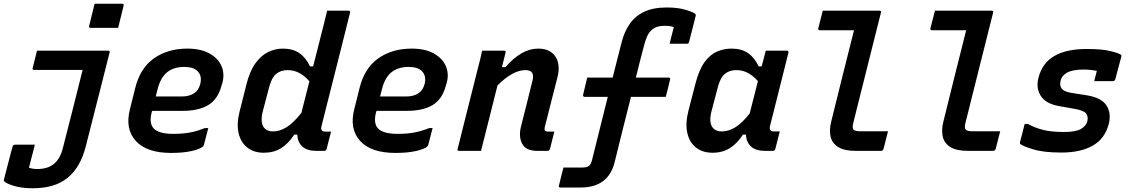

<svg xmlns="http://www.w3.org/2000/svg" viewBox="-35 -807 6055 1027"><path d="M163 -536H543Q555 -536 551 -525Q520 -401 488 -276.5Q456 -152 424 -25Q396 87 327.5 143.5Q259 200 140 200Q81 200 38.5 187Q-4 174 -13 162Q-16 158 -14 153Q-8 130 -0.5 101.5Q7 73 14 45.5Q21 18 26 -0.5Q31 -19 32 -22Q35 -33 45 -33H151L147 -15Q139 18 131 46.5Q123 75 120 90Q138 97 165 97Q222 97 255.5 68Q289 39 303 -22Q330 -125 355.5 -227.5Q381 -330 407 -433H148Q136 -433 140 -444Q145 -467 151.5 -490Q158 -513 163 -536ZM471 -787H618Q629 -787 626 -776L597 -658H450Q439 -658 442 -669Z M967 -547Q1038 -547 1084.5 -521.5Q1131 -496 1149.5 -454Q1168 -412 1154 -362L1149 -346Q1130 -276 1079 -245Q1028 -214 939 -214H779L777 -208Q761 -150 786 -121Q813 -91 892 -91Q944 -91 982.5 -98.5Q1021 -106 1061 -122H1079Q1068 -77 1056 -33Q1055 -30 1054 -28Q1053 -26 1051 -24Q1037 -10 991.5 0.5Q946 11 880 11Q750 11 691.5 -53Q633 -117 660 -223L688 -335Q714 -442 788 -494.5Q862 -547 967 -547ZM950 -449Q895 -449 859.5 -421Q824 -393 808 -330L798 -291H938Q976 -291 1001.5 -307Q1027 -323 1036 -357Q1047 -401 1022 -426Q1012 -437 994 -443Q976 -449 950 -449Z M1478 -547Q1531 -547 1566 -523Q1601 -499 1623 -452H1640Q1653 -502 1665.5 -552.5Q1678 -603 1691 -653Q1696 -675 1702 -697Q1708 -719 1715 -750H1828Q1840 -750 1837 -738Q1812 -637 1785.5 -532Q1759 -427 1733.5 -326Q1708 -225 1685 -134Q1680 -116 1688 -108Q1693 -103 1705 -103H1736Q1730 -81 1724 -57Q1718 -33 1712 -10Q1709 0 1699 0H1657Q1608 0 1582.5 -23Q1557 -46 1555 -87H1539Q1507 -38 1468 -14Q1429 10 1376 10Q1323 10 1288 -17.5Q1253 -45 1241.5 -94Q1230 -143 1246 -208L1282 -351Q1300 -425 1330.5 -467.5Q1361 -510 1399 -528.5Q1437 -547 1478 -547ZM1381 -120Q1397 -104 1425 -104Q1462 -104 1498.5 -127Q1535 -150 1577 -203Q1588 -245 1598.5 -287.5Q1609 -330 1620 -372Q1596 -400 1567 -416Q1538 -432 1504 -432Q1467 -432 1442.5 -412Q1418 -392 1405 -342L1370 -209Q1355 -146 1381 -120Z M2167 -547Q2238 -547 2284.5 -521.5Q2331 -496 2349.5 -454Q2368 -412 2354 -362L2349 -346Q2330 -276 2279 -245Q2228 -214 2139 -214H1979L1977 -208Q1961 -150 1986 -121Q2013 -91 2092 -91Q2144 -91 2182.5 -98.5Q2221 -106 2261 -122H2279Q2268 -77 2256 -33Q2255 -30 2254 -28Q2253 -26 2251 -24Q2237 -10 2191.5 0.5Q2146 11 2080 11Q1950 11 1891.5 -53Q1833 -117 1860 -223L1888 -335Q1914 -442 1988 -494.5Q2062 -547 2167 -547ZM2150 -449Q2095 -449 2059.5 -421Q2024 -393 2008 -330L1998 -291H2138Q2176 -291 2201.5 -307Q2227 -323 2236 -357Q2247 -401 2222 -426Q2212 -437 2194 -443Q2176 -449 2150 -449Z M2544 -536H2661Q2673 -536 2669 -525Q2660 -488 2650 -448H2669Q2710 -496 2754 -521.5Q2798 -547 2843 -547Q2907 -547 2935.5 -505Q2964 -463 2947 -394Q2930 -327 2913 -261.5Q2896 -196 2879 -127Q2876 -112 2881 -107Q2885 -103 2897 -103H2930Q2924 -80 2918.5 -57Q2913 -34 2907 -11Q2904 0 2893 0H2839Q2778 0 2758 -38Q2738 -76 2752 -131Q2768 -194 2782.5 -252Q2797 -310 2813 -375Q2828 -432 2776 -432Q2708 -432 2626 -350Q2604 -262 2582 -174.5Q2560 -87 2538 0H2421Q2409 0 2413 -11Q2440 -118 2466.5 -224.5Q2493 -331 2520 -437Q2528 -467 2534 -492Q2540 -517 2544 -536Z M2979 89H3080Q3092 89 3101 87Q3110 85 3117 79Q3125 72 3131 52Q3175 -125 3216 -289H3092Q3087 -289 3085 -292.5Q3083 -296 3084 -300Q3090 -325 3095 -346Q3100 -367 3106 -392H3242Q3265 -482 3289 -577Q3303 -634 3331.5 -676.5Q3360 -719 3408.5 -743Q3457 -767 3532 -767Q3593 -767 3635.5 -753.5Q3678 -740 3685 -732Q3688 -728 3686 -721L3651 -583Q3649 -573 3639 -573H3547L3549 -582Q3555 -605 3559.5 -624Q3564 -643 3569 -662Q3551 -669 3523 -669Q3496 -669 3478.5 -663Q3461 -657 3447 -643Q3434 -630 3425.5 -610.5Q3417 -591 3410 -564Q3398 -518 3387 -475.5Q3376 -433 3366 -392H3541Q3553 -392 3549 -381Q3543 -356 3538 -335Q3533 -314 3526 -289H3340Q3319 -207 3298 -122.5Q3277 -38 3252 63Q3218 196 3071 196H2963Q2951 196 2955 185Q2961 161 2966.5 137Q2972 113 2979 89Z M3878 -547Q3931 -547 3966 -523Q4001 -499 4023 -452H4039Q4044 -470 4049 -489.5Q4054 -509 4061 -536H4174Q4185 -536 4182 -524Q4158 -427 4132 -324.5Q4106 -222 4084 -134Q4077 -104 4104 -104H4136Q4130 -81 4124 -57Q4118 -33 4112 -10Q4109 0 4099 0H4057Q4008 0 3982.5 -23Q3957 -46 3955 -87H3939Q3909 -40 3869.5 -15Q3830 10 3777 10Q3723 10 3688 -17.5Q3653 -45 3641.5 -95.5Q3630 -146 3647 -213L3685 -360Q3704 -434 3733.5 -474.5Q3763 -515 3800 -531Q3837 -547 3878 -547ZM3781 -120Q3797 -104 3825 -104Q3862 -104 3898 -126Q3934 -148 3975 -200Q3986 -243 3997 -286Q4008 -329 4019 -373Q3996 -400 3967 -416Q3938 -432 3904 -432Q3867 -432 3842.5 -412Q3818 -392 3805 -342L3770 -209Q3755 -146 3781 -120Z M4366 -750H4669Q4680 -750 4677 -739Q4640 -591 4603 -444.5Q4566 -298 4529 -149Q4522 -123 4531 -113Q4536 -109 4543.5 -107Q4551 -105 4564 -105H4715Q4709 -82 4703 -58Q4697 -34 4691 -11Q4688 0 4677 0H4543Q4480 0 4447.5 -21Q4415 -42 4407.5 -77.5Q4400 -113 4411 -156Q4442 -282 4472 -402.5Q4502 -523 4533 -645H4351Q4339 -645 4342 -656Q4348 -679 4354 -703Q4360 -727 4366 -750Z M4966 -750H5269Q5280 -750 5277 -739Q5240 -591 5203 -444.5Q5166 -298 5129 -149Q5122 -123 5131 -113Q5136 -109 5143.5 -107Q5151 -105 5164 -105H5315Q5309 -82 5303 -58Q5297 -34 5291 -11Q5288 0 5277 0H5143Q5080 0 5047.5 -21Q5015 -42 5007.5 -77.5Q5000 -113 5011 -156Q5042 -282 5072 -402.5Q5102 -523 5133 -645H4951Q4939 -645 4942 -656Q4948 -679 4954 -703Q4960 -727 4966 -750Z M5777 -545Q5862 -545 5908 -533Q5954 -521 5962 -513Q5965 -509 5962 -501L5931 -384Q5928 -373 5916 -373H5818L5820 -381Q5824 -395 5826.5 -406.5Q5829 -418 5832 -428Q5816 -431 5799 -433Q5782 -435 5762 -435Q5704 -435 5674.5 -419.5Q5645 -404 5638 -375Q5632 -351 5643 -334.5Q5654 -318 5691 -311L5774 -298Q5857 -285 5883.5 -243Q5910 -201 5896 -145Q5876 -66 5811 -28.5Q5746 9 5642 9Q5547 9 5490.5 -8.5Q5434 -26 5422 -37Q5420 -40 5421 -47Q5429 -76 5434.5 -98.5Q5440 -121 5446 -144H5463Q5504 -122 5547 -111.5Q5590 -101 5657 -101Q5719 -101 5746.5 -117Q5774 -133 5781 -158Q5787 -184 5774.5 -200Q5762 -216 5717 -224L5633 -239Q5560 -251 5532.5 -293.5Q5505 -336 5520 -392Q5540 -470 5604.5 -507.5Q5669 -545 5777 -545Z"/></svg>

Font: Recursive Mn Lnr St SmB
Style: Italic
Weight: 600
Italic angle: -15°
Monospace: yes
Version: Version 1.079;hotconv 1.0.112;makeotfexe 2.5.65598; ttfautoh